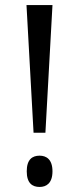

<svg xmlns="http://www.w3.org/2000/svg" viewBox="-20 -734 314 761"><path d="M113 -208H160L188 -714H85ZM137 7C164 7 188 -8 188 -55C188 -102 164 -117 137 -117C108 -117 86 -102 86 -55C86 -8 108 7 137 7Z"/></svg>

Font: Noto Serif Bengali ExtraCondensed
Style: Regular
Weight: 400
Width: 2
Designer: Juan Bruce, Universal Thirst, Indian Type Foundry and the Monotype Design Team.
Foundry: Monotype Imaging Inc.
Version: Version 2.003